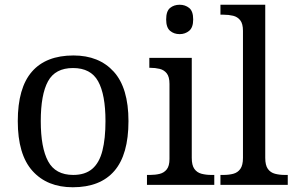

<svg xmlns="http://www.w3.org/2000/svg" viewBox="-20 -780 1247 810"><path d="M287 10Q179 10 117 -59Q55 -128 55 -269Q55 -409 114.5 -477.5Q174 -546 290 -546Q398 -546 460 -477.5Q522 -409 522 -269Q522 -128 462.5 -59Q403 10 287 10ZM289 -42Q339 -42 369 -67.5Q399 -93 412 -144Q425 -195 425 -269Q425 -381 394 -437Q363 -493 288 -493Q213 -493 182.5 -437Q152 -381 152 -269Q152 -157 183 -99.5Q214 -42 289 -42Z M600 0V-42H613Q635 -42 653.5 -46.5Q672 -51 683.5 -65.5Q695 -80 695 -109V-426Q695 -456 683.5 -470.5Q672 -485 653.5 -489.5Q635 -494 613 -494H610V-536H789V-114Q789 -83 800 -67.5Q811 -52 830 -47Q849 -42 871 -42H884V0ZM738 -636Q714 -636 697.5 -650Q681 -664 681 -698Q681 -733 697.5 -746.5Q714 -760 738 -760Q761 -760 778 -746.5Q795 -733 795 -698Q795 -664 778 -650Q761 -636 738 -636Z M910 0V-42H923Q946 -42 964.5 -47Q983 -52 994 -67.5Q1005 -83 1005 -114V-650Q1005 -680 993.5 -694.5Q982 -709 963.5 -713.5Q945 -718 923 -718H910V-760H1099V-114Q1099 -83 1110 -67.5Q1121 -52 1140 -47Q1159 -42 1181 -42H1194V0Z"/></svg>

Font: Noto Rashi Hebrew
Style: Regular
Weight: 400
Version: Version 1.006